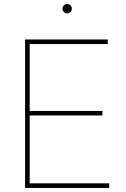

<svg xmlns="http://www.w3.org/2000/svg" viewBox="-20 -921 616 941"><path d="M103 0V-727.5H508.3V-705.1H125.5V-377.4H481.9V-355H125.5V-22.5H515.1V0ZM309.1 -855.5Q299.8 -855.5 293 -862.3Q286.1 -869.1 286.1 -878.4Q286.1 -888.2 293 -894.8Q299.8 -901.4 309.1 -901.4Q318.8 -901.4 325.4 -894.8Q332 -888.2 332 -878.4Q332 -869.1 325.4 -862.3Q318.8 -855.5 309.1 -855.5Z"/></svg>

Font: Inter 20pt Thin
Style: Regular
Weight: 250
Version: Version 4.001;git-66647c0bb